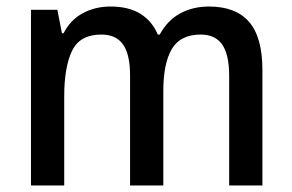

<svg xmlns="http://www.w3.org/2000/svg" viewBox="-20 -569 897 589"><path d="M621 -549Q703 -549 744 -502Q785 -455 785 -354V0H683V-337Q683 -402 661.5 -432.5Q640 -463 596 -463Q533 -463 507 -418.5Q481 -374 481 -290V0H379V-338Q379 -402 357.5 -432.5Q336 -463 291 -463Q225 -463 201 -413Q177 -363 177 -273V0H75V-539H156L170 -467H175Q196 -508 234 -528.5Q272 -549 319 -549Q375 -549 411 -526.5Q447 -504 464 -463H470Q494 -507 533 -528Q572 -549 621 -549Z"/></svg>

Font: Noto Sans Georgian SemiCondensed Medium
Style: Regular
Weight: 500
Width: 4
Designer: Monotype Design Team, Akaki Razmadze
Foundry: Google LLC
Version: Version 2.005; ttfautohint (v1.8.4.7-5d5b)